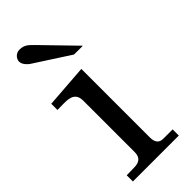

<svg xmlns="http://www.w3.org/2000/svg" viewBox="-229 -736 774 774"><g transform="rotate(-45 157.5 -349.5)"><path d="M19 -35.2V0H280.8V-35.2H227.1C206.1 -35.2 192.9 -46.9 192.9 -77.1V-467.8L7.8 -454.1V-418.9C51.8 -418 107.9 -430.2 107.9 -372.1V-78.1C107.9 -46.9 89.8 -36.1 62 -36.1ZM128.9 -668C110.8 -686 99.1 -699.2 71.8 -699.2C48.8 -699.2 36.1 -680.2 36.1 -666C36.1 -647 57.1 -628.9 71.8 -621.1L212.9 -529.8C212.9 -529.8 264.2 -528.8 263.2 -529.8Z"/></g></svg>

Font: MusGlyphs-Text
Style: Regular
Weight: 400
Version: Version 2.1.1